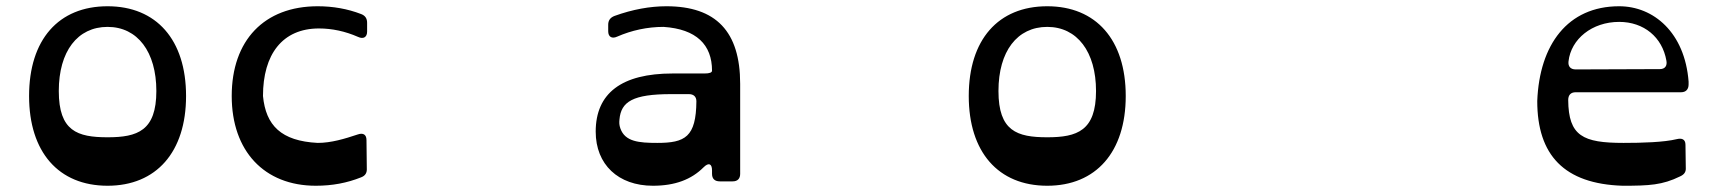

<svg xmlns="http://www.w3.org/2000/svg" viewBox="-20 -580 5493 614"><path d="M324 14C480 14 575 -94 575 -273C575 -453 480 -560 324 -560C167 -560 73 -453 73 -273C73 -94 167 14 324 14ZM324 -141C227 -141 168 -161 168 -289C168 -416 228 -494 324 -494C420 -494 480 -414 480 -289C480 -162 420 -141 324 -141Z M990 14C1043 14 1090 5 1135 -13C1148 -18 1154 -27 1153 -42L1152 -132C1152 -150 1141 -156 1124 -150C1082 -136 1039 -123 996 -123C879 -129 830 -179 821 -273C821 -406 883 -489 1000 -489C1042 -489 1084 -480 1125 -462C1142 -454 1154 -461 1154 -479V-507C1154 -521 1148 -530 1135 -535C1091 -552 1044 -560 996 -560C825 -560 721 -451 721 -273C721 -97 825 14 990 14Z M2111 -560C2059 -560 2003 -550 1945 -529C1932 -524 1925 -515 1925 -501V-480C1925 -462 1937 -455 1954 -463C2000 -483 2050 -494 2102 -494C2207 -487 2257 -437 2257 -354C2257 -348 2249 -345 2233 -345H2131C1968 -345 1885 -282 1885 -159C1885 -54 1957 14 2068 14C2139 14 2191 -6 2230 -45C2246 -61 2257 -57 2257 -35V-24C2257 -8 2266 0 2282 0H2323C2339 0 2347 -9 2347 -24V-312C2347 -479 2270 -560 2111 -560ZM2082 -123C2023 -123 1979 -127 1964 -169C1960 -180 1960 -188 1961 -198C1966 -255 2004 -279 2126 -279H2183C2198 -279 2207 -271 2207 -256C2206 -142 2171 -123 2082 -123Z M3329 14C3485 14 3580 -94 3580 -273C3580 -453 3485 -560 3329 -560C3172 -560 3078 -453 3078 -273C3078 -94 3172 14 3329 14ZM3329 -141C3232 -141 3173 -161 3173 -289C3173 -416 3233 -494 3329 -494C3425 -494 3485 -414 3485 -289C3485 -162 3425 -141 3329 -141Z M5169 14C5254 14 5296 12 5353 -16C5366 -22 5372 -30 5371 -44L5370 -117C5370 -135 5358 -139 5342 -135C5301 -125 5231 -123 5172 -123C5042 -123 4996 -145 4995 -260C4995 -276 5003 -285 5019 -285H5356C5371 -285 5380 -294 5380 -310V-319C5368 -476 5268 -560 5158 -560C4993 -560 4903 -437 4896 -257C4896 -84 4982 8 5169 14ZM5019 -358C5002 -358 4994 -368 4996 -384C5004 -455 5071 -510 5158 -510C5237 -510 5296 -461 5309 -386C5312 -370 5305 -359 5288 -359Z"/></svg>

Font: OpenDyslexic3
Style: Regular
Weight: 400
Designer: Abelardo Gonzalez
Version: Version 3.001;PS 003.001;hotconv 1.0.88;makeotf.lib2.5.64775